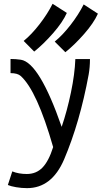

<svg xmlns="http://www.w3.org/2000/svg" viewBox="-20 -810 558 1014"><path d="M269 -590.3Q311 -624.5 353.3 -679.2Q395.5 -733.9 421.9 -786.6L497.1 -737.8Q475.1 -688.5 424.3 -630.6Q373.5 -572.8 325.2 -534.2ZM105 -593.8Q147 -627.9 189.2 -682.6Q231.4 -737.3 257.8 -790L333 -741.7Q311 -692.4 260 -634.3Q209 -576.2 160.6 -537.6ZM44.9 95.2Q78.6 108.9 121.6 108.9Q171.4 108.9 204.3 75Q237.3 41 260.7 -33.2Q175.3 -331.5 89.4 -408.7Q72.8 -423.8 35.6 -423.8V-498.5Q62.5 -498.5 89.8 -494.6Q187.5 -480 305.7 -140.1Q334.5 -224.6 354.7 -321.8Q375 -418.9 377.9 -498H455.1Q455.1 -454.6 448.2 -416Q401.9 -164.1 318.4 32.2Q253.4 183.6 123 183.6Q94.2 183.6 65.4 178.7Q36.6 173.8 21.5 167Z"/></svg>

Font: FantasqueSansM Nerd Font
Style: Regular
Weight: 400
Monospace: yes
Designer: Jany Belluz
Version: Version 1.8.0 ; ttfautohint (v1.8.2);Nerd Fonts 3.4.0